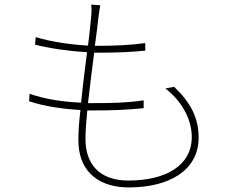

<svg xmlns="http://www.w3.org/2000/svg" viewBox="-20 -791 1040 838"><path d="M702 -405C783 -341 817 -261 817 -193C817 -68 703 -3 540 -3C411 -3 353 -78 353 -185C353 -216 356 -260 361 -309H394C466 -309 530 -311 607 -319V-353C531 -342 469 -341 393 -341H364C372 -413 382 -489 391 -561H407C484 -561 546 -563 614 -570V-603C546 -594 482 -591 406 -591H394C401 -639 406 -683 410 -718C413 -737 414 -751 418 -768L378 -771C380 -755 380 -738 378 -719C375 -688 371 -643 364 -592C292 -596 204 -608 136 -629L133 -596C201 -579 288 -567 360 -563C351 -491 341 -415 334 -343C258 -346 174 -358 109 -382L107 -349C176 -326 258 -315 331 -311C325 -258 322 -215 322 -182C322 -25 430 27 542 27C717 27 847 -46 847 -191C847 -276 812 -344 740 -412Z"/></svg>

Font: SSpoqa Han Sans Neo Thin
Style: Regular
Weight: 100
Designer: [Spoqa Han Sans Neo] Dong-huui Kim  Younghwa Kang  Yujin Lee  [Noto Sans] Ryoko NISHIZUKA  (kana & ideographs); Paul D. 
Foundry: Spoqa (http://www.spoqa-han-sans.com)
Version: Version 1.000